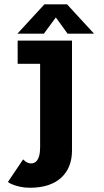

<svg xmlns="http://www.w3.org/2000/svg" viewBox="-20 -691 490 903"><path d="M318.6 -500V17.1Q318.6 57.1 305.8 89.4Q293.1 121.6 268 144.6Q243 167.6 206.2 179.8Q169.4 192 120.9 192Q95.7 192 74.8 187.4Q53.9 182.9 38.8 176.6Q23.8 170.4 17 165.1L88.7 58.7Q92.8 63.1 98.5 67.3Q104.1 71.6 111.1 74.6Q118.1 77.6 126.4 77.6Q140.1 77.6 149.6 68.8Q159.1 59.9 163.9 43Q168.7 26.1 168.7 2V-390.9H63V-500ZM422.3 -532.6H297.9L242.6 -609L186.3 -532.6H61.9L188.9 -670.7H295.3Z"/></svg>

Font: League Mono Thin Condensed
Style: Regular
Weight: 100
Width: 1
Designer: Tyler Finck
Foundry: The League of Moveable Type / Tyler Finck
Version: Version 2.300;RELEASE